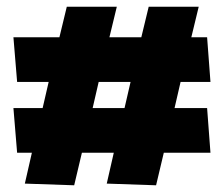

<svg xmlns="http://www.w3.org/2000/svg" viewBox="-20 -537 667 572"><path d="M607 -82H468L445 15L298 10L319 -82H224L201 15L54 10L75 -82H31L20 -215H107L125 -293H31L20 -426H157L179 -517H328L306 -426H401L423 -517H572L550 -426H597L607 -293H518L500 -215H597ZM274 -293 256 -215H351L369 -293Z"/></svg>

Font: Palanquin Dark
Style: Bold
Weight: 700
Designer: Pria Ravichandran
Version: Version 1.000